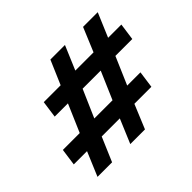

<svg xmlns="http://www.w3.org/2000/svg" viewBox="-158 -988 1230 1230"><g transform="rotate(-45 457.5 -372.5)"><path d="M98 0 167 -164H47L63 -279H216L297 -467H177L193 -582H346L416 -745H548L479 -582H644L712 -745H845L776 -582H896L880 -467H727L646 -279H766L750 -164H596L528 0H395L464 -164H300L230 0ZM348 -279H513L594 -467H430Z"/></g></svg>

Font: Plus Jakarta Sans
Style: Bold Italic
Weight: 700
Italic angle: -8°
Designer: Gumpita Rahayu
Foundry: Tokotype
Version: Version 2.071; ttfautohint (v1.8.4.7-5d5b);gftools[0.9.29]